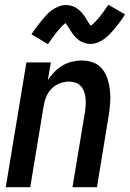

<svg xmlns="http://www.w3.org/2000/svg" viewBox="-20 -780 541 800"><path d="M4 0 90 -520H192L179 -445Q190 -463 206 -479.5Q222 -496 240.5 -507Q259 -518 280 -523Q301 -528 321 -528Q347 -528 370 -519Q393 -510 407.5 -491Q422 -472 429 -448.5Q436 -425 438.5 -400.5Q441 -376 439 -350Q437 -324 433 -299L384 0H282L334 -313Q336 -327 337 -342Q338 -357 336.5 -371Q335 -385 330.5 -398Q326 -411 317 -421Q308 -431 294.5 -435.5Q281 -440 267 -440Q248 -440 228.5 -432.5Q209 -425 194.5 -410Q180 -395 172.5 -376.5Q165 -358 162 -339L106 0ZM180 -596 111 -637Q122 -654 133 -668.5Q144 -683 154 -695Q164 -707 173.5 -717.5Q183 -728 196 -737.5Q209 -747 224.5 -753Q240 -759 255 -759Q268 -759 280 -755Q292 -751 301.5 -744.5Q311 -738 319.5 -728.5Q328 -719 334 -710Q340 -701 346 -690.5Q352 -680 358 -673Q362 -675 368 -680.5Q374 -686 377 -689.5Q380 -693 384 -697Q388 -701 392.5 -706.5Q397 -712 401 -717.5Q405 -723 410.5 -730Q416 -737 420.5 -744.5Q425 -752 432 -760L501 -720Q490 -702 479 -687.5Q468 -673 458 -661Q448 -649 438.5 -639Q429 -629 416 -619Q403 -609 387.5 -603Q372 -597 357 -597Q350 -597 344 -598Q338 -599 332.5 -601Q327 -603 321 -605.5Q315 -608 310.5 -611.5Q306 -615 301.5 -619Q297 -623 292.5 -627.5Q288 -632 284.5 -637Q281 -642 278 -646.5Q275 -651 272 -655.5Q269 -660 265.5 -666Q262 -672 258.5 -676.5Q255 -681 254 -684Q249 -681 243.5 -676Q238 -671 235 -667.5Q232 -664 228 -659.5Q224 -655 219.5 -650Q215 -645 211 -639Q207 -633 201.5 -626.5Q196 -620 191.5 -612.5Q187 -605 180 -596Z"/></svg>

Font: Iosevka SS18 Semibold
Style: Italic
Weight: 600
Italic angle: -9°
Monospace: yes
Designer: Belleve Invis
Foundry: Belleve Invis
Version: Version 25.1.1; ttfautohint (v1.8.4)